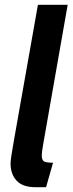

<svg xmlns="http://www.w3.org/2000/svg" viewBox="-20 -770 304 800"><path d="M24 -89Q24 -107 38 -185L138 -750H262L161 -175Q154 -136 154 -123Q154 -102 164.5 -97Q175 -92 201 -92L172 10H127Q75 10 49.5 -17Q24 -44 24 -89Z"/></svg>

Font: Cabin
Style: Bold Italic
Weight: 700
Italic angle: -7°
Designer: Pablo Impallari
Foundry: Pablo Impallari. http://www.impallari.com Igino Marini. http://www.ikern.com
Version: Version 2.200